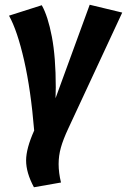

<svg xmlns="http://www.w3.org/2000/svg" viewBox="-20 -567 535 809"><path d="M215 -199 214 -153 358 -547 495 -514 267 -24Q246 21 236.5 55Q227 89 227 124Q227 161 237 202L123 222Q90 161 90 109Q90 59 124 -17Q110 -188 81.5 -313Q53 -438 18 -501L156 -545Q182 -499 198.5 -412.5Q215 -326 215 -199Z"/></svg>

Font: Fira Sans Condensed
Style: Bold Italic
Weight: 700
Width: 3
Italic angle: -8°
Designer: Carrois Corporate & Edenspiekermann AG
Foundry: Carrois Corporate GbR & Edenspiekermann AG
Version: Version 4.203